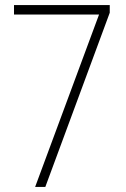

<svg xmlns="http://www.w3.org/2000/svg" viewBox="-20 -734 495 754"><path d="M118 0H158L411 -684V-714H35V-677H369Z"/></svg>

Font: Noto Sans Malayalam Condensed ExtraLight
Style: Regular
Weight: 200
Width: 3
Designer: Jelle Bosma - Monotype Design Team
Foundry: Monotype Imaging Inc.
Version: Version 2.104